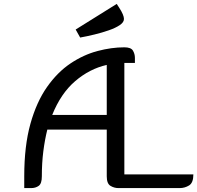

<svg xmlns="http://www.w3.org/2000/svg" viewBox="-20 -962 1009 982"><path d="M616 -70H969Q969 -27 947 -13.5Q925 0 899 0H586Q564 0 545 -11.5Q526 -23 526 -60V-299H222Q209 -247 201.5 -187.5Q194 -128 194 -60Q194 -23 178 -11.5Q162 0 139 0H104V-60Q104 -216 135.5 -328.5Q167 -441 220.5 -517Q274 -593 340.5 -637.5Q407 -682 478.5 -701Q550 -720 616 -720Q650 -720 660 -703Q670 -686 670 -666V-640H616ZM526 -630Q438 -610 364.5 -547Q291 -484 247 -374H526ZM390 -770 367 -811 577 -942 590 -922Q614 -885 614 -865Q614 -848 592.5 -833.5Q571 -819 536.5 -807Q502 -795 463 -785.5Q424 -776 390 -770Z"/></svg>

Font: Warnes
Style: Regular
Weight: 400
Designer: Eduardo Rodriguez Tunni
Foundry: Eduardo Rodriguez Tunni
Version: Version 1.002; ttfautohint (v1.8.4.7-5d5b);gftools[0.9.23]